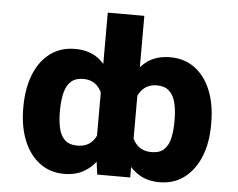

<svg xmlns="http://www.w3.org/2000/svg" viewBox="-52 -790 1067 861"><g transform="rotate(5 481.5 -359.5)"><path d="M904.3 -275.4V-265.6Q904.3 -184.6 878.9 -122.6Q853.5 -60.5 806.9 -25.4Q760.3 9.8 695.8 9.8Q644.5 9.8 607.4 -11.5Q570.3 -32.7 545.4 -70.1Q520.5 -107.4 505.1 -156.7Q489.7 -206.1 481.9 -262.7V-271.5Q492.7 -351.6 516.6 -415.3Q540.5 -479 584 -515.9Q627.4 -552.7 695.8 -552.7Q760.3 -552.7 806.9 -518.1Q853.5 -483.4 878.9 -421.1Q904.3 -358.9 904.3 -275.4ZM739.3 -265.6V-275.4Q739.3 -319.8 730.7 -352.8Q722.2 -385.7 702.1 -403.8Q682.1 -421.9 647.9 -421.9Q600.1 -421.9 574.2 -386Q548.3 -350.1 545.9 -284.2V-251Q549.8 -189.9 575 -155.8Q600.1 -121.6 648.4 -121.6Q686 -121.6 705.6 -141.1Q725.1 -160.6 732.2 -193.4Q739.3 -226.1 739.3 -265.6ZM398.9 -122.1V-727.5H563.5V0H415ZM58.6 -265.6V-275.4Q59.1 -358.9 84.2 -421.1Q109.4 -483.4 156.2 -518.1Q203.1 -552.7 267.6 -552.7Q335.9 -552.7 379.4 -515.9Q422.9 -479 446.8 -415.3Q470.7 -351.6 480.5 -271.5V-262.7Q473.1 -206.1 457.8 -156.7Q442.4 -107.4 417.2 -70.1Q392.1 -32.7 355 -11.5Q317.9 9.8 266.6 9.8Q202.6 9.8 156 -25.4Q109.4 -60.5 84.2 -122.6Q59.1 -184.6 58.6 -265.6ZM223.6 -275.4V-265.6Q223.6 -226.1 230.7 -193.4Q237.8 -160.6 257.6 -141.1Q277.3 -121.6 314.9 -121.6Q363.3 -121.6 388.2 -155.8Q413.1 -189.9 416.5 -251V-284.2Q414.1 -350.1 388.7 -386Q363.3 -421.9 315.4 -421.9Q281.2 -421.9 261 -403.8Q240.7 -385.7 232.4 -352.8Q224.1 -319.8 223.6 -275.4Z"/></g></svg>

Font: Inter 17pt ExtraBold
Style: Regular
Weight: 800
Version: Version 4.001;git-66647c0bb